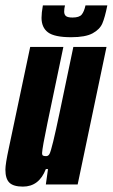

<svg xmlns="http://www.w3.org/2000/svg" viewBox="-23 -684 418 712"><path d="M-3 -55Q-3 -76 10 -136L89 -510H212L153 -228Q134 -137 133 -116Q133 -109 136.5 -107Q140 -105 148 -105Q156 -105 160.5 -113Q165 -121 174.5 -160Q184 -199 198 -266L249 -510H372L265 0H147L155 -57H147Q122 8 62 8Q27 8 12 -6.5Q-3 -21 -3 -55ZM131 -618Q131 -636 136 -664H218Q215 -652 215 -641Q215 -630 221.5 -624.5Q228 -619 246 -619Q271 -619 280 -630Q289 -641 294 -664H375Q366 -619 356.5 -597Q347 -575 320.5 -560.5Q294 -546 241 -546Q179 -546 155 -564Q131 -582 131 -618Z"/></svg>

Font: Saira Ultra Condensed Black
Style: Italic
Weight: 900
Width: 1
Italic angle: -12°
Designer: Hector Gatti with collaboration of the Omnibus-Type team
Foundry: Omnibus-Type
Version: Version 1.001; ttfautohint (v1.8)